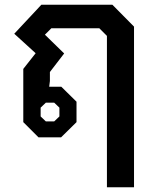

<svg xmlns="http://www.w3.org/2000/svg" viewBox="-20 -578 654 808"><path d="M430 -427 398 -459H196L169 -432L250 -353L190 -275V-237L187 -213H238L302 -150V-64L237 0H142L78 -64V-288L130 -354L40 -436L154 -558H453L544 -466V210H430ZM208 -67 230 -88V-125L208 -146H173L151 -125V-88L173 -67Z"/></svg>

Font: Chakra Petch SemiBold
Style: Regular
Weight: 600
Designer: Katatrad Aksorn Co.,Ltd.
Foundry: Cadson Demak Co.,Ltd.
Version: Version 1.000; ttfautohint (v1.6)